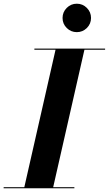

<svg xmlns="http://www.w3.org/2000/svg" viewBox="-62 -1011 585 1031"><path d="M273.9 -914.5Q273.9 -946.1 296.4 -968.6Q318.9 -991.1 350.4 -991.1Q382 -991.1 404.4 -968.6Q426.8 -946.1 426.8 -914.5Q426.8 -883 404.4 -860.7Q382 -838.4 350.4 -838.4Q318.9 -838.4 296.4 -860.7Q273.9 -883 273.9 -914.5ZM-42.5 -5.9H68.6L236.3 -744.1H122.6V-750H502.4V-744.1H391.4L223.6 -5.9H337.4V0H-42.5Z"/></svg>

Font: Bodoni* 36
Style: Bold Italic
Weight: 700
Italic angle: -13°
Version: Version 2.000; ttfautohint (v1.8.1)